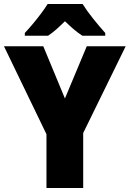

<svg xmlns="http://www.w3.org/2000/svg" viewBox="-20 -947 653 967"><path d="M307 -451 417 -714H613L399 -277V0H214V-271L0 -714H198ZM396 -927Q417 -893 449.5 -852.5Q482 -812 510 -781V-767H395Q373 -781 352 -799Q331 -817 307 -840Q283 -816 263 -798.5Q243 -781 222 -767H105V-781Q122 -799 144 -825Q166 -851 186.5 -878.5Q207 -906 220 -927Z"/></svg>

Font: Noto Sans Lao SemiCondensed Black
Style: Regular
Weight: 900
Width: 4
Designer: Monotype Design Team
Foundry: Monotype Imaging Inc.
Version: Version 2.003; ttfautohint (v1.8.4.7-5d5b)